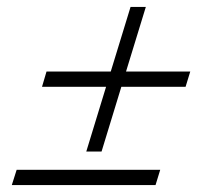

<svg xmlns="http://www.w3.org/2000/svg" viewBox="-20 -533 640 553"><path d="M114 -327H299L356 -513H400L343 -327H528L514.5 -283H329.5L272.5 -96.5H228.5L285.5 -283H101ZM28 -44H441.5L428 0H14Z"/></svg>

Font: Newsreader 6pt Light
Style: Italic
Weight: 300
Italic angle: -17°
Designer: Hugues Gentile
Foundry: Production Type
Version: Version 1.003; ttfautohint (v1.8.3)